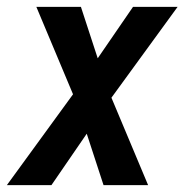

<svg xmlns="http://www.w3.org/2000/svg" viewBox="-32 -540 552 560"><path d="M-12 0 181 -265 74 -520H204L253 -370L356 -520H486L293 -255L400 0H270L221 -150L118 0Z"/></svg>

Font: Iosevka Web
Style: Bold Italic
Weight: 700
Italic angle: -9°
Monospace: yes
Designer: Belleve Invis
Foundry: Belleve Invis
Version: Version 28.0.3; ttfautohint (v1.8.3)